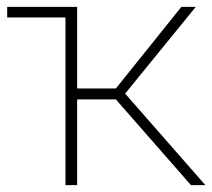

<svg xmlns="http://www.w3.org/2000/svg" viewBox="-20 -540 619 560"><path d="M171 0V-489H1V-520H205V-282H318L509 -520H551L345 -267L579 0H537L318 -250H205V0Z"/></svg>

Font: Raleway ExtraLight
Style: Regular
Weight: 200
Designer: Matt McInerney, Pablo Impallari, Rodrigo Fuenzalida
Foundry: Matt McInerney, Pablo Impallari, Rodrigo Fuenzalida
Version: Version 4.026